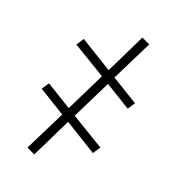

<svg xmlns="http://www.w3.org/2000/svg" viewBox="-114 -548 728 791"><g transform="rotate(20 250.0 -152.5)"><path d="M123 150 87 133 175 -44 59 -115 80 -146 191 -78 275 -248 131 -335 152 -367 292 -281 377 -455 413 -438 325 -261 441 -190 420 -159 309 -227 225 -57 369 30 348 62 208 -24Z"/></g></svg>

Font: Iosevka SS04 Extralight
Style: Regular
Weight: 200
Monospace: yes
Designer: Belleve Invis
Foundry: Belleve Invis
Version: Version 19.0.0; ttfautohint (v1.8.4)